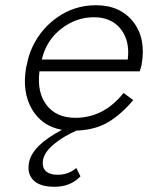

<svg xmlns="http://www.w3.org/2000/svg" viewBox="-20 -490 567 735"><path d="M469 -262Q478 -333 442.5 -378.5Q407 -424 339 -424Q271 -424 214 -379.5Q157 -335 140 -262ZM272 153 288 185Q250 225 189 225Q133 225 108 200Q83 175 91 133Q102 68 217 7Q140 -7 102 -72.5Q64 -138 80 -231Q88 -271 96 -291Q127 -371 195 -420.5Q263 -470 347 -470Q440 -470 490 -406.5Q540 -343 522 -242Q521 -237 518.5 -228Q516 -219 515 -217H131Q121 -136 158.5 -87.5Q196 -39 269 -39Q377 -39 453 -134L490 -107Q447 -55 397 -24Q347 7 273 10Q224 31 187.5 61Q151 91 145 121Q140 150 155 164.5Q170 179 200 179Q243 179 272 153Z"/></svg>

Font: Renner* Light
Style: Light Italic
Weight: 300
Italic angle: -10°
Version: Version 003.000 ; ttfautohint (v0.97) -l 8 -r 50 -G 200 -x 1